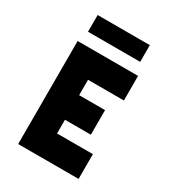

<svg xmlns="http://www.w3.org/2000/svg" viewBox="-172 -792 796 886"><g transform="rotate(30 226.0 -349.5)"><path d="M65 -549H387V-418H196V-336H334V-205H196V-132H387V0H65ZM85 -699H363V-610H85Z"/></g></svg>

Font: PostBus
Style: Regular
Weight: 400
Designer: Peter Wiegel
Version: Version 1.001